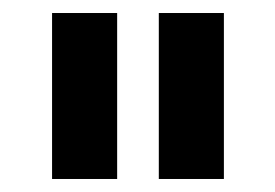

<svg xmlns="http://www.w3.org/2000/svg" viewBox="-20 -720 423 295"><path d="M160 -700H60V-445H160ZM324 -700H224V-445H324Z"/></svg>

Font: Montserrat_SPRD_medium Medium
Style: Regular
Weight: 400
Designer: Julieta Ulanovsky edited by Nelly Hempel
Foundry: Julieta Ulanovsky
Version: Version 4.000;PS 004.000;hotconv 1.0.88;makeotf.lib2.5.64775